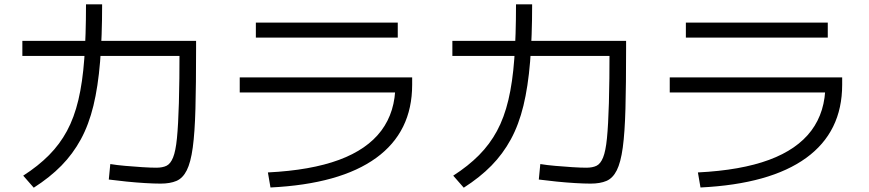

<svg xmlns="http://www.w3.org/2000/svg" viewBox="-20 -837 4040 893"><path d="M727 17Q697 17 655 14.5Q613 12 568.5 7.5Q524 3 486 -2L493 -74Q523 -69 563 -65.5Q603 -62 642.5 -59.5Q682 -57 707 -57Q736 -57 754.5 -66Q773 -75 785 -104.5Q797 -134 803 -194.5Q809 -255 812 -357.5Q815 -460 815 -617L855 -577H84V-647H892V-610Q892 -444 889 -332Q886 -220 876.5 -150.5Q867 -81 848.5 -44.5Q830 -8 800.5 4.5Q771 17 727 17ZM88 -20Q158 -65 208 -115.5Q258 -166 291.5 -228Q325 -290 344.5 -372Q364 -454 372 -563Q380 -672 380 -817H455Q455 -666 445.5 -550Q436 -434 414.5 -345.5Q393 -257 356 -189Q319 -121 265.5 -66.5Q212 -12 137 36Z M1226 -35Q1426 -45 1557 -93.5Q1688 -142 1753.5 -229.5Q1819 -317 1819 -443L1855 -407H1095V-477H1897V-443Q1897 -224 1729.5 -102.5Q1562 19 1238 35ZM1170 -662V-732H1830V-662Z M2727 17Q2697 17 2655 14.5Q2613 12 2568.5 7.5Q2524 3 2486 -2L2493 -74Q2523 -69 2563 -65.5Q2603 -62 2642.5 -59.5Q2682 -57 2707 -57Q2736 -57 2754.5 -66Q2773 -75 2785 -104.5Q2797 -134 2803 -194.5Q2809 -255 2812 -357.5Q2815 -460 2815 -617L2855 -577H2084V-647H2892V-610Q2892 -444 2889 -332Q2886 -220 2876.5 -150.5Q2867 -81 2848.5 -44.5Q2830 -8 2800.5 4.5Q2771 17 2727 17ZM2088 -20Q2158 -65 2208 -115.5Q2258 -166 2291.5 -228Q2325 -290 2344.5 -372Q2364 -454 2372 -563Q2380 -672 2380 -817H2455Q2455 -666 2445.5 -550Q2436 -434 2414.5 -345.5Q2393 -257 2356 -189Q2319 -121 2265.5 -66.5Q2212 -12 2137 36Z M3226 -35Q3426 -45 3557 -93.5Q3688 -142 3753.5 -229.5Q3819 -317 3819 -443L3855 -407H3095V-477H3897V-443Q3897 -224 3729.5 -102.5Q3562 19 3238 35ZM3170 -662V-732H3830V-662Z"/></svg>

Font: M PLUS 2
Style: Regular
Weight: 400
Designer: Coji Morishita
Foundry: UNDERFOREST DESIGN
Version: Version 1.001